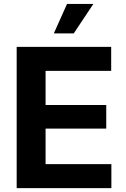

<svg xmlns="http://www.w3.org/2000/svg" viewBox="-20 -969 647 989"><path d="M65.9 0V-727.5H552.7V-604H214.8V-428.2H527.3V-306.6H214.8V-123.5H553.7V0ZM257.3 -796.9 325.2 -948.7H460.9L359.9 -796.9Z"/></svg>

Font: Inter
Style: Bold
Weight: 700
Designer: Rasmus Andersson
Foundry: rsms
Version: Version 4.001;git-9221beed3